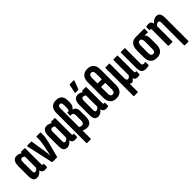

<svg xmlns="http://www.w3.org/2000/svg" viewBox="174 -1867 3205 3205"><g transform="rotate(-45 1777.0 -264.5)"><path d="M120.1 6Q71.9 6 51.6 -24.2Q31.4 -54.3 31.4 -120.7V-356.6Q31.4 -402.3 42.6 -433.6Q53.8 -464.8 76.2 -481.1Q98.5 -497.5 132.9 -497.5Q162.1 -497.5 189.4 -485.6Q216.8 -473.8 236.3 -457.9L232.6 -383.6Q217.5 -395.6 202.4 -402.7Q187.2 -409.7 172.3 -409.7Q160.4 -409.7 151.6 -403.4Q142.9 -397 138.1 -383.8Q133.4 -370.6 133.4 -349.2V-137.4Q133.4 -107.8 140.2 -96.8Q147.1 -85.8 164 -85.8Q181.4 -85.8 198.6 -99.6Q215.7 -113.4 231.1 -136.5L245.3 -77.7Q220.5 -40.8 187.7 -17.4Q155 6 120.1 6ZM303.1 6Q227.6 6 227.6 -82.2V-99.3L222.4 -106.3V-417.9L225.5 -442.9V-480.5Q225.5 -491.5 234.8 -491.5H315.1Q324.4 -491.5 324.4 -480.5V-110.5Q324.4 -94.2 327.7 -87.8Q330.9 -81.5 339.9 -81.5Q344.2 -81.5 348.2 -82.3Q352.2 -83.1 355.4 -84.1Q361.2 -86.3 361.2 -77.9V-11.9Q361.2 -3.2 352.3 -0.2Q327.5 6 303.1 6Z M485.4 0Q478.1 0 475.7 -8.3L371.7 -479.1Q368.3 -491.5 378.7 -491.5H470.1Q479.1 -491.5 480.4 -482.3L521.6 -217Q525.4 -188.9 529.3 -161Q533.1 -133 535.9 -104.9H537.3Q542.4 -133.6 547.9 -161.8Q553.4 -189.9 558.9 -218.6L576.5 -299.8Q583.3 -336 587.7 -367.9Q592 -399.8 592 -434.5V-481.1Q592 -491.5 600.6 -491.5H685.1Q694 -491.5 694 -480.1V-439Q694 -396.4 686.3 -353.5Q678.6 -310.6 666.6 -264.8L599.3 -7.9Q597.6 0 590 0Z M830.1 6Q781.9 6 761.6 -24.2Q741.4 -54.3 741.4 -120.7V-356.6Q741.4 -402.3 752.6 -433.6Q763.8 -464.8 786.2 -481.1Q808.5 -497.5 842.9 -497.5Q872.1 -497.5 899.4 -485.6Q926.8 -473.8 946.3 -457.9L942.6 -383.6Q927.5 -395.6 912.4 -402.7Q897.2 -409.7 882.3 -409.7Q870.4 -409.7 861.6 -403.4Q852.9 -397 848.1 -383.8Q843.4 -370.6 843.4 -349.2V-137.4Q843.4 -107.8 850.2 -96.8Q857.1 -85.8 874 -85.8Q891.4 -85.8 908.6 -99.6Q925.7 -113.4 941.1 -136.5L955.3 -77.7Q930.5 -40.8 897.7 -17.4Q865 6 830.1 6ZM1013.1 6Q937.6 6 937.6 -82.2V-99.3L932.4 -106.3V-417.9L935.5 -442.9V-480.5Q935.5 -491.5 944.8 -491.5H1025.1Q1034.4 -491.5 1034.4 -480.5V-110.5Q1034.4 -94.2 1037.7 -87.8Q1040.9 -81.5 1049.9 -81.5Q1054.2 -81.5 1058.2 -82.3Q1062.2 -83.1 1065.4 -84.1Q1071.2 -86.3 1071.2 -77.9V-11.9Q1071.2 -3.2 1062.3 -0.2Q1037.5 6 1013.1 6Z M1117.8 185Q1108.4 185 1108.4 174.1V-531.3Q1108.4 -609.4 1145.8 -649.2Q1183.1 -689 1253.2 -689Q1321.1 -689 1356.5 -652.9Q1391.8 -616.7 1391.8 -542.1V-500.1Q1391.8 -455.7 1378.9 -428.2Q1366 -400.6 1339.3 -384.7V-382.7Q1374 -374.9 1393.6 -348.6Q1413.2 -322.3 1413.2 -273.9V-142.3Q1413.2 -67.6 1384 -30.8Q1354.8 6 1298.9 6Q1271.5 6 1247.1 -1.2Q1222.6 -8.4 1202.6 -18.4L1203.6 -100.3Q1217.1 -93 1233.4 -87.7Q1249.7 -82.3 1264.9 -82.3Q1287.6 -82.3 1300 -99.3Q1312.4 -116.2 1312.4 -151.1V-274.8Q1312.4 -302.3 1301.2 -318.3Q1290 -334.4 1267.9 -334.4H1245.4Q1239 -334.4 1239 -341.5V-398.8Q1239 -407 1245.4 -407H1256.6Q1276.3 -407 1284.4 -424.6Q1292.5 -442.2 1292.5 -479.8V-532.4Q1292.5 -569 1282.6 -583.1Q1272.7 -597.2 1252.2 -597.2Q1230.8 -597.2 1220.6 -583Q1210.4 -568.7 1210.4 -537.9V174.1Q1210.4 185 1201.1 185Z M1563.1 6Q1514.9 6 1494.6 -24.2Q1474.4 -54.3 1474.4 -120.7V-356.6Q1474.4 -402.3 1485.6 -433.6Q1496.8 -464.8 1519.2 -481.1Q1541.5 -497.5 1575.9 -497.5Q1605.1 -497.5 1632.4 -485.6Q1659.8 -473.8 1679.3 -457.9L1675.6 -383.6Q1660.5 -395.6 1645.4 -402.7Q1630.2 -409.7 1615.3 -409.7Q1603.4 -409.7 1594.6 -403.4Q1585.9 -397 1581.1 -383.8Q1576.4 -370.6 1576.4 -349.2V-137.4Q1576.4 -107.8 1583.2 -96.8Q1590.1 -85.8 1607 -85.8Q1624.4 -85.8 1641.6 -99.6Q1658.7 -113.4 1674.1 -136.5L1688.3 -77.7Q1663.5 -40.8 1630.7 -17.4Q1598 6 1563.1 6ZM1746.1 6Q1670.6 6 1670.6 -82.2V-99.3L1665.4 -106.3V-417.9L1668.5 -442.9V-480.5Q1668.5 -491.5 1677.8 -491.5H1758.1Q1767.4 -491.5 1767.4 -480.5V-110.5Q1767.4 -94.2 1770.7 -87.8Q1773.9 -81.5 1782.9 -81.5Q1787.2 -81.5 1791.2 -82.3Q1795.2 -83.1 1798.4 -84.1Q1804.2 -86.3 1804.2 -77.9V-11.9Q1804.2 -3.2 1795.3 -0.2Q1770.5 6 1746.1 6ZM1572.4 -545.2Q1562.3 -545.2 1564.4 -556.6L1598.7 -704.1Q1600.4 -713.7 1610.8 -713.7H1696.1Q1708.2 -713.7 1703.2 -700.6L1648.6 -553.4Q1645.3 -545.2 1635.5 -545.2Z M1992.3 -689Q2064.9 -689 2104 -646.7Q2143.2 -604.5 2143.2 -520.9V-162.8Q2143.2 -78.5 2103.7 -36.3Q2064.3 6 1992.3 6Q1920.7 6 1881.1 -36.3Q1841.4 -78.5 1841.4 -162.8V-520.9Q1841.4 -604.5 1881.1 -646.7Q1920.7 -689 1992.3 -689ZM1992.3 -597.2Q1965.9 -597.2 1954.1 -579Q1942.3 -560.9 1942.3 -518.9V-394H2042.3V-518.9Q2042.3 -560.9 2030.5 -579Q2018.7 -597.2 1992.3 -597.2ZM1992.3 -85.8Q2018.7 -85.8 2030.5 -104Q2042.3 -122.1 2042.3 -163.8V-311.5H1942.3V-163.8Q1942.3 -122.1 1954.1 -104Q1965.9 -85.8 1992.3 -85.8Z M2227.8 185Q2218.4 185 2218.4 174.1V-480.5Q2218.4 -491.5 2227.8 -491.5H2311.1Q2320.4 -491.5 2320.4 -480.5V-142.9Q2320.4 -114.5 2328.6 -100.1Q2336.8 -85.8 2354.7 -85.8Q2368.9 -85.8 2381.7 -95.1Q2394.5 -104.5 2407.7 -120.9V-480.5Q2407.7 -491.5 2417.4 -491.5H2499.7Q2509.7 -491.5 2509.7 -480.5V-110.5Q2509.7 -94.6 2512.9 -88Q2516.1 -81.5 2525.2 -81.5Q2529.4 -81.5 2533.1 -82.3Q2536.8 -83.1 2540.4 -84.1Q2546.4 -85.5 2546.4 -77.5V-11.3Q2546.4 -3.2 2537.5 -0.2Q2525.8 3.2 2512.7 4.6Q2499.6 6 2487.7 6Q2461.5 6 2444.2 -5.5Q2426.8 -17.1 2419.5 -42.8L2419.1 -44.2Q2404.8 -22.3 2389.7 -9.3Q2374.6 3.7 2354.5 3.7Q2342.4 3.7 2333.2 -2Q2324 -7.7 2319.2 -14.3V174.1Q2319.2 185 2309.9 185Z M2686.8 6Q2651.1 6 2627.8 -7.1Q2604.5 -20.2 2593.5 -49.6Q2582.4 -79 2582.4 -128.3V-480.9Q2582.4 -491.5 2591.2 -491.5H2675.1Q2684.4 -491.5 2684.4 -480.9V-129.3Q2684.4 -101.8 2692.8 -91.6Q2701.1 -81.5 2718.8 -81.5Q2728.4 -81.5 2737.8 -82.7Q2747.1 -83.9 2754.8 -85.5Q2762.3 -87.1 2762.3 -76.9V-13.1Q2762.3 -4.7 2754.6 -1.9Q2742.3 0.8 2725.6 3.4Q2708.9 6 2686.8 6Z M2948.2 6Q2873.8 6 2835.6 -36.4Q2797.4 -78.8 2797.4 -161.6V-324Q2797.4 -400.3 2834.9 -445.9Q2872.5 -491.5 2941.9 -491.5H3134.5Q3143.9 -491.5 3143.9 -481.5V-413.4Q3143.9 -402.2 3134.5 -403L3064.8 -408.4V-406.6Q3079.8 -392.5 3089.5 -367.8Q3099.1 -343.1 3099.1 -307.5V-161.6Q3099.1 -78.8 3060.9 -36.4Q3022.6 6 2948.2 6ZM2948.2 -85.8Q2974.7 -85.8 2986.1 -103.6Q2997.5 -121.3 2997.5 -162.6V-327.2Q2997.5 -350.2 2993.6 -365.1Q2989.6 -380 2982.1 -389.8Q2974.7 -399.6 2965.4 -405.6H2946Q2922.8 -405.6 2910.9 -386.3Q2899 -367 2899 -326.7V-162.6Q2899 -121.3 2910.7 -103.6Q2922.4 -85.8 2948.2 -85.8Z M3424.2 185Q3414.8 185 3414.8 174.1V-357.4Q3414.8 -383 3407.2 -394.6Q3399.5 -406.2 3382.2 -406.2Q3366 -406.2 3349.9 -394.8Q3333.7 -383.4 3317.1 -361.9L3303.5 -419Q3329.8 -454.2 3361.2 -475.8Q3392.7 -497.5 3429.9 -497.5Q3474.1 -497.5 3495.4 -466.9Q3516.8 -436.3 3516.8 -370.8V174.1Q3516.8 185 3507.5 185ZM3230.5 0Q3220.5 0 3220.5 -10.9V-382.1Q3220.5 -397.5 3217.3 -403.7Q3214.1 -410 3205.7 -410Q3201.4 -410 3197.4 -409.2Q3193.4 -408.4 3189.8 -407.4Q3183.8 -406 3183.8 -413.4V-479.6Q3183.8 -488.3 3192.7 -491.3Q3204.8 -495.1 3217.8 -496.3Q3230.9 -497.5 3243.7 -497.5Q3280.2 -497.5 3299.1 -475.2Q3318 -452.9 3318 -410.5V-398.9L3322.5 -382.7V-10.9Q3322.5 0 3313.2 0Z"/></g></svg>

Font: Sofia Sans Extra Condensed
Style: Regular
Weight: 400
Designer: Botio Nikoltchev, Ani Petrova
Foundry: lettersoup
Version: Version 4.101